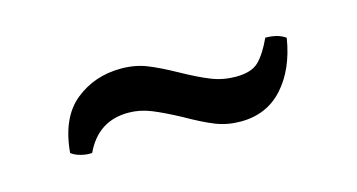

<svg xmlns="http://www.w3.org/2000/svg" viewBox="-33 -494 569 306"><g transform="rotate(-15 251.5 -341.5)"><path d="M337 -276Q315 -276 296 -283.5Q277 -291 249 -307Q223 -321 204.5 -328.5Q186 -336 167 -336Q117 -336 95 -289Q88 -288 77.5 -290.5Q67 -293 61 -298Q66 -355 98 -381Q130 -407 174 -407Q197 -407 216 -399.5Q235 -392 262 -377Q289 -362 308 -354.5Q327 -347 348 -347Q374 -347 386 -359Q398 -371 409 -395Q430 -395 442 -386Q434 -336 407 -306Q380 -276 337 -276Z"/></g></svg>

Font: Arima Madurai Black
Style: Regular
Weight: 900
Designer: Joana Correia and Natanael Gama
Foundry: NDISCOVER
Version: Version 1.020